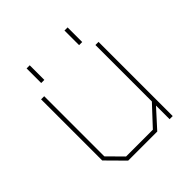

<svg xmlns="http://www.w3.org/2000/svg" viewBox="-183 -820 957 957"><g transform="rotate(-45 295.0 -341.5)"><path d="M148 -580V-683H170V-580ZM415 -580V-683H437V-580ZM181 0 90 -92V-523H112V-99L188 -22H377L473 -125V-523H495V0H473V-96L386 0Z"/></g></svg>

Font: Tomorrow Thin
Style: Regular
Weight: 250
Designer: Tony de Marco, Monica Rizzolli
Foundry: Just in Type
Version: Version 2.002